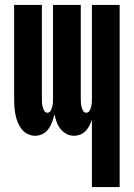

<svg xmlns="http://www.w3.org/2000/svg" viewBox="-20 -540 540 775"><path d="M351 215V-57Q347 -45 341 -33Q335 -21 326 -11.5Q317 -2 304.5 3Q292 8 279 8Q263 8 248.5 0.5Q234 -7 224 -20Q214 -33 208.5 -48Q203 -63 200 -79Q196 -63 190.5 -48Q185 -33 176 -20Q167 -7 152.5 0.5Q138 8 122 8Q106 8 91 0.5Q76 -7 66.5 -20Q57 -33 51 -48Q45 -63 42 -79Q39 -95 38 -111Q37 -127 37 -143V-520H149V-143Q149 -134 149.5 -126Q150 -118 152 -109.5Q154 -101 158.5 -93Q163 -85 171 -85Q180 -85 184.5 -93Q189 -101 191 -109.5Q193 -118 193.5 -126Q194 -134 194 -143V-520H306V-143Q306 -134 306.5 -126Q307 -118 309 -109.5Q311 -101 315.5 -93Q320 -85 329 -85Q337 -85 341.5 -93Q346 -101 348 -109.5Q350 -118 350.5 -126Q351 -134 351 -143V-520H463V215Z"/></svg>

Font: Iosevka Term Curly Heavy
Style: Regular
Weight: 900
Designer: Belleve Invis
Foundry: Belleve Invis
Version: Version 32.3.0